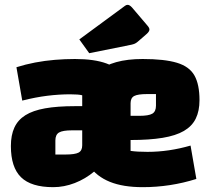

<svg xmlns="http://www.w3.org/2000/svg" viewBox="-20 -759 885 794"><path d="M200 15Q109 15 67 -26Q25 -67 25 -155Q25 -200 39.5 -231.5Q54 -263 85 -282.5Q116 -302 166.5 -311Q217 -320 290 -320H350V-220H278Q239 -220 224 -211Q209 -202 209 -178V-120H251Q290 -120 305 -128Q320 -136 320 -158V-365Q305 -369 270 -369Q225 -369 176 -363Q127 -357 72 -343L48 -481Q86 -493 125.5 -500.5Q165 -508 206.5 -511.5Q248 -515 290 -515Q370 -515 420.5 -496.5Q471 -478 495.5 -439.5Q520 -401 520 -340V-50H370Q333 -19 289 -2Q245 15 200 15ZM570 15Q489 15 434.5 -7Q380 -29 348 -74L382 -463Q414 -489 460.5 -502Q507 -515 570 -515Q660 -515 711.5 -499.5Q763 -484 784 -447Q805 -410 805 -345Q805 -300 789.5 -268.5Q774 -237 740.5 -217.5Q707 -198 652.5 -189Q598 -180 520 -180H490V-280H556Q595 -280 610 -289Q625 -298 625 -322V-370H589Q550 -370 535 -362Q520 -354 520 -332V-135Q534 -133 551 -132Q568 -131 590 -131Q634 -131 678.5 -137.5Q723 -144 768 -157L792 -19Q738 -2 682.5 6.5Q627 15 570 15ZM349 -539 308 -596 497 -735Q502 -739 508 -739Q516 -739 526 -728L589 -654Q598 -644 598 -637Q598 -629 587 -619L549 -586Q543 -581 537.5 -578.5Q532 -576 523 -574Z"/></svg>

Font: Changa ExtraBold
Style: Regular
Weight: 800
Designer: Eduardo Rodriguez Tunni
Foundry: Eduardo Rodriguez Tunni
Version: Version 3.002; ttfautohint (v1.8.2)